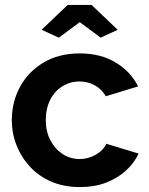

<svg xmlns="http://www.w3.org/2000/svg" viewBox="-20 -750 604 780"><path d="M305 10Q241 10 190 -11.5Q139 -33 103 -71.5Q67 -110 47.5 -159Q28 -208 28 -262Q28 -336 61.5 -397.5Q95 -459 157 -496Q219 -533 304 -533Q389 -533 450 -496Q511 -459 541 -399L410 -359Q393 -388 365 -403.5Q337 -419 303 -419Q265 -419 233.5 -399.5Q202 -380 184 -344.5Q166 -309 166 -262Q166 -216 184.5 -180.5Q203 -145 234 -124.5Q265 -104 303 -104Q327 -104 348.5 -112Q370 -120 387 -134Q404 -148 412 -166L543 -126Q525 -87 490.5 -56Q456 -25 409.5 -7.5Q363 10 305 10ZM149 -629 255 -730H352L458 -629L389 -597L304 -660L219 -597Z"/></svg>

Font: Raleway Thin
Style: Bold
Weight: 700
Version: Version 4.026